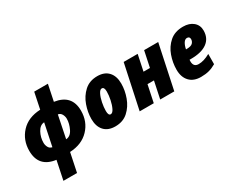

<svg xmlns="http://www.w3.org/2000/svg" viewBox="-121 -1305 2579 2090"><g transform="rotate(-30 1169.0 -260.0)"><path d="M359 240 408 4Q559 -3 647.5 -96Q736 -189 736 -326Q736 -527 528 -557L570 -760H398L356 -557Q202 -550 115.5 -456.5Q29 -363 29 -228Q29 -23 237 4L188 240ZM497 -417Q529 -411 543.5 -383.5Q558 -356 558 -328Q558 -268 527 -204Q496 -140 440 -137ZM207 -226Q207 -295 239.5 -354.5Q272 -414 325 -417L267 -137Q235 -143 221 -170.5Q207 -198 207 -226Z M1263 -363Q1263 -457 1214 -510Q1165 -563 1076 -563Q977 -563 913 -504.5Q849 -446 818.5 -360Q788 -274 788 -190Q788 -96 836.5 -43Q885 10 976 10Q1073 10 1136.5 -47.5Q1200 -105 1231.5 -191Q1263 -277 1263 -363ZM968 -187Q968 -235 979 -290Q990 -345 1009.5 -384Q1029 -423 1052 -423Q1083 -423 1083 -366Q1083 -319 1071.5 -264Q1060 -209 1040.5 -169.5Q1021 -130 997 -130Q968 -130 968 -187Z M1462 0 1507 -214H1588L1543 0H1720L1837 -553H1660L1618 -353H1537L1579 -553H1403L1285 0Z M2243 -40 2244 -168Q2166 -124 2100 -124Q2035 -124 2035 -195Q2035 -205 2036 -215H2055Q2187 -215 2257.5 -266.5Q2328 -318 2328 -415Q2328 -482 2280 -522.5Q2232 -563 2153 -563Q2050 -563 1985 -506.5Q1920 -450 1889.5 -364.5Q1859 -279 1859 -191Q1859 -98 1909.5 -44Q1960 10 2052 10Q2110 10 2154.5 -2Q2199 -14 2243 -40ZM2129 -435Q2163 -435 2163 -401Q2163 -374 2143 -353Q2123 -332 2065 -332H2059Q2067 -376 2085.5 -405.5Q2104 -435 2129 -435Z"/></g></svg>

Font: Noto Sans Display SemiCondensed Black
Style: Italic
Weight: 900
Width: 4
Designer: Monotype Design team
Foundry: Monotype Imaging Inc.
Version: 1.000